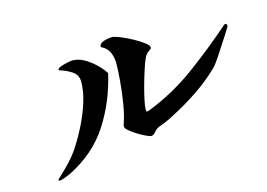

<svg xmlns="http://www.w3.org/2000/svg" viewBox="-77 -746 1155 830"><g transform="rotate(-15 500.0 -330.5)"><path d="M420 -455Q392 -333 328 -234Q264 -135 148 -77Q139 -73 122.5 -66.5Q106 -60 97 -60Q93 -60 93 -64Q93 -66 98 -70.5Q103 -75 104 -76Q129 -99 152 -123.5Q175 -148 194 -176Q218 -212 242 -259Q266 -306 282 -356Q298 -406 298 -449Q298 -480 273 -496.5Q248 -513 222 -520Q221 -521 219 -521.5Q217 -522 217 -524Q217 -531 231 -536Q245 -541 261.5 -544.5Q278 -548 283 -548Q311 -548 336.5 -533.5Q362 -519 384 -498Q406 -477 420 -455ZM971 -520Q971 -517 970 -515Q952 -485 932.5 -456Q913 -427 894 -397Q887 -387 880 -377Q873 -367 864 -358Q818 -313 760 -274Q702 -235 645 -206Q622 -193 595 -182Q588 -179 580 -176.5Q572 -174 565 -170Q558 -166 549 -155Q540 -144 531 -144Q524 -144 507 -152Q490 -160 471.5 -171.5Q453 -183 439.5 -194.5Q426 -206 426 -213Q426 -219 428 -225Q430 -231 432 -237Q442 -268 449.5 -314.5Q457 -361 461 -408.5Q465 -456 465 -488Q465 -515 454.5 -537.5Q444 -560 418 -572Q418 -584 429 -590Q440 -596 454 -598.5Q468 -601 476 -601Q486 -601 510 -591.5Q534 -582 561 -567.5Q588 -553 607.5 -538.5Q627 -524 627 -514Q627 -510 620.5 -505.5Q614 -501 611 -499Q601 -491 595.5 -479Q590 -467 585 -455Q580 -440 571.5 -413.5Q563 -387 555 -357Q547 -327 541.5 -301Q536 -275 536 -260Q536 -258 536.5 -254.5Q537 -251 540 -251Q546 -251 554 -255Q666 -299 765.5 -372Q865 -445 955 -524Q957 -526 959 -527.5Q961 -529 964 -529Q971 -529 971 -520Z"/></g></svg>

Font: Kaisei HarunoUmi
Style: Bold
Weight: 700
Designer: Font-Kai, 金井和夫
Foundry: KAZUO KANAI
Version: Version 5.003